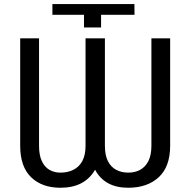

<svg xmlns="http://www.w3.org/2000/svg" viewBox="-20 -896 919 927"><path d="M439 -76.5Q389 10.5 272 10.5Q182.5 10.5 130 -40.5Q77.5 -91.5 77.5 -192V-711H168.5V-192Q168.5 -147 181.8 -118.5Q195 -90 218.2 -76.2Q241.5 -62.5 272 -62.5Q307 -62.5 334.5 -76.2Q362 -90 377.5 -118.5Q393 -147 393 -192V-711H486.5V-192Q486.5 -147 500.8 -118.5Q515 -90 540.8 -76.2Q566.5 -62.5 599 -62.5Q632 -62.5 657 -76.2Q682 -90 696.5 -118.5Q711 -147 711 -192V-711H801.5V-192Q801.5 -91.5 746.5 -40.5Q691.5 10.5 599 10.5Q485.5 10.5 439 -76.5ZM468 -763.5H385.5V-824.5H233V-876.5H629L629.5 -824.5H468Z"/></svg>

Font: Roberto Sans
Style: Regular
Weight: 400
Designer: Google (font) & Cristiano Sobral (main changes)
Version: Version 1.500; ttfautohint (v1.8.4.7-5d5b-dirty)